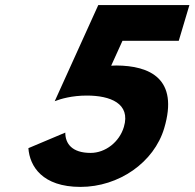

<svg xmlns="http://www.w3.org/2000/svg" viewBox="-20 -718 764 754"><path d="M91.5 -136.2C96.6 -64.8 146.5 16 296.1 16C446.6 16 584.8 -80 624.8 -214.3C682.8 -409 568.8 -460 436.4 -460.8C429.6 -460.8 422.6 -460 416.6 -460L461 -557.8H682L723.8 -698H365.9L194.9 -320.6C218.9 -330 262.7 -342.7 321.3 -342.7C412.3 -342.7 494.1 -312.1 466.5 -219.5C448.8 -160 393.7 -117.5 335.9 -117.5C262.8 -117.5 236.3 -154 236.4 -197.3Z"/></svg>

Font: Hussar
Style: BdOblThree
Weight: 700
Foundry: Cannot Into Space Fonts
Version: Version 2.00